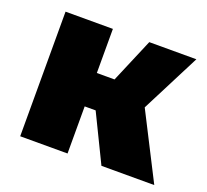

<svg xmlns="http://www.w3.org/2000/svg" viewBox="-93 -612 780 724"><g transform="rotate(20 297.0 -250.0)"><path d="M54 -500H244V0H54ZM122 -323H315L390 -500H579L458 -263L592 0H380L288 -189H124Z"/></g></svg>

Font: Moderustic ExtraBold
Style: Regular
Weight: 800
Designer: Tural Alisoy
Foundry: TAFT Foundry
Version: Version 2.120